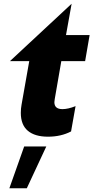

<svg xmlns="http://www.w3.org/2000/svg" viewBox="-20 -718 498 1024"><path d="M91 -116Q91 -52 128.5 -20.5Q166 11 236 11Q305 11 359 -17L383 -152Q343 -136 313 -136Q270 -136 270 -173Q270 -178 272 -190L307 -392H434L458 -531H332L362 -698L33 -392H136L95 -160Q91 -139 91 -116ZM227 63H109L30 286H123Z"/></svg>

Font: Geom ExtraBold
Style: Bold Italic
Weight: 800
Italic angle: -10°
Version: Version 1.102